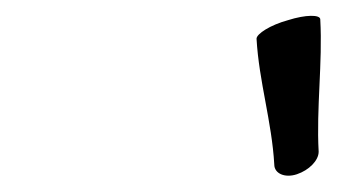

<svg xmlns="http://www.w3.org/2000/svg" viewBox="-20 -996 418 238"><path d="M298 -948C301 -895 317 -845 320 -792C320 -781 333 -775 348 -780C363 -785 375 -797 375 -808C372 -862 380 -918 377 -972C377 -978 359 -978 337 -971C315 -965 298 -954 298 -948Z"/></svg>

Font: Nupuram Light Oblique
Style: Regular
Weight: 300
Designer: Santhosh Thottingal (santhosh.thottingal@gmail.com)
Foundry: SMC
Version: Version 1.000